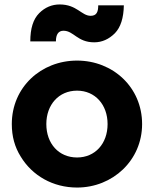

<svg xmlns="http://www.w3.org/2000/svg" viewBox="-20 -830 691 862"><path d="M403 -640C438 -640 469 -654 496 -681C522 -708 535 -750 536 -806H421C421 -777 414 -759 387 -759C346 -759 325 -810 248 -810C213 -810 182 -797 156 -771C129 -744 116 -702 116 -644H231C231 -675 242 -692 265 -692C311 -692 327 -640 403 -640ZM326 12C486 12 618 -110 618 -273C618 -438 487 -558 326 -558C164 -558 33 -438 33 -273C33 -218 46 -170 73 -127C125 -41 218 12 326 12ZM326 -123C244 -123 188 -185 188 -273C188 -360 244 -423 326 -423C407 -423 463 -360 463 -273C463 -185 407 -123 326 -123Z"/></svg>

Font: Plus Jakarta Sans ExtraBold
Style: Regular
Weight: 800
Designer: Gumpita Rahayu
Foundry: Tokotype
Version: Version 2.071;gftools[0.9.30]